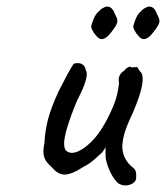

<svg xmlns="http://www.w3.org/2000/svg" viewBox="-20 -559 505 584"><path d="M303 -70Q301 -76 301 -91Q301 -106 301 -112Q295 -97 279 -85Q256 -62 233 -51Q198 -28 176 -28Q156 -28 138 -50Q125 -61 118.5 -72Q112 -83 112 -99Q112 -110 115 -123Q117 -160 125.5 -194Q134 -228 158 -281Q190 -344 204 -365Q209 -367 217 -367Q227 -367 233.5 -361Q240 -355 241 -345Q244 -341 244 -334Q244 -309 214 -252Q175 -158 175 -122Q175 -101 187 -97Q192 -94 198 -94Q223 -94 258 -128Q293 -162 325 -237Q339 -271 342 -307Q341 -310 341 -316Q341 -334 359 -345Q363 -351 370 -354.5Q377 -358 379 -354L395 -355Q398 -356 401 -349.5Q404 -343 407 -341Q414 -335 414 -319Q414 -286 385 -218Q366 -178 359.5 -156.5Q353 -135 352 -115Q352 -77 381 -52Q391 -45 393 -37Q395 -29 394 -15Q392 -6 382.5 -0.5Q373 5 362 5Q349 5 339 -2Q315 -25 303 -70ZM258 -482Q267 -513 278 -522Q280 -524 284.5 -528.5Q289 -533 292 -534Q300 -539 306 -539Q322 -539 330 -515Q337 -503 337 -496Q337 -489 333 -482Q329 -475 320 -463Q303 -440 289 -440Q281 -440 273 -450Q266 -457 261 -467Q256 -477 258 -482ZM386 -482Q395 -513 406 -522Q408 -524 412.5 -528.5Q417 -533 420 -534Q428 -539 434 -539Q450 -539 458 -515Q465 -503 465 -496Q465 -489 461 -482Q457 -475 448 -463Q431 -440 417 -440Q409 -440 401 -450Q394 -457 389 -467Q384 -477 386 -482Z"/></svg>

Font: Caveat
Style: Regular
Weight: 400
Designer: Pablo Impallari
Foundry: Pablo Impallari
Version: Version 1.500; ttfautohint (v1.6)